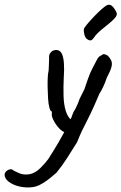

<svg xmlns="http://www.w3.org/2000/svg" viewBox="-75 -611 529 837"><path d="M81 202Q53 209 23 204.5Q-7 200 -28.5 187Q-50 174 -54 158Q-57 146 -50 138Q-43 130 -33 127.5Q-23 125 -18 131Q-10 136 10 144.5Q30 153 56 148Q79 143 100 122.5Q121 102 135 83Q143 71 162 40Q181 9 201.5 -28.5Q222 -66 236 -98Q239 -106 243 -117Q247 -128 253 -135Q259 -147 263.5 -157.5Q268 -168 269 -172Q270 -177 278 -192Q286 -207 293 -222Q298 -237 308 -266Q318 -295 328 -313Q340 -336 347.5 -350.5Q355 -365 364 -368Q373 -375 378 -375Q383 -375 394 -369Q406 -357 410.5 -345.5Q415 -334 410.5 -317.5Q406 -301 391 -273Q383 -249 373.5 -229.5Q364 -210 359 -204Q354 -192 347.5 -177.5Q341 -163 336 -151Q318 -111 305 -86Q292 -61 282 -40Q272 -19 261 9Q238 46 216.5 79.5Q195 113 171 142Q161 151 145 164Q129 177 112 187.5Q95 198 81 202ZM213 -33Q198 -35 182.5 -52Q167 -69 158 -87.5Q149 -106 151 -114Q151 -119 151 -122Q151 -125 151 -125Q145 -125 140.5 -141Q136 -157 134.5 -182Q133 -207 132.5 -234.5Q132 -262 134 -286Q138 -303 138 -323.5Q138 -344 139 -356Q138 -372 143.5 -379Q149 -386 153 -389Q184 -402 196 -373.5Q208 -345 203 -273Q201 -233 202 -194Q203 -155 212 -126.5Q221 -98 238 -87Q245 -83 244 -74Q243 -65 238 -55Q233 -45 226 -38.5Q219 -32 213 -33ZM304 -441Q296 -447 292.5 -462Q289 -477 291 -485Q292 -490 304.5 -505Q317 -520 334.5 -538.5Q352 -557 368.5 -571.5Q385 -586 393 -589Q405 -594 416 -582.5Q427 -571 434 -554Q436 -544 425.5 -532Q415 -520 398.5 -507Q382 -494 366 -480.5Q350 -467 341 -456Q331 -440 323.5 -436Q316 -432 304 -441Z"/></svg>

Font: Caveat Medium
Style: Regular
Weight: 500
Designer: Pablo Impallari
Foundry: Pablo Impallari
Version: Version 2.000